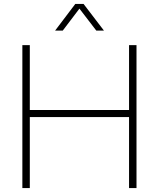

<svg xmlns="http://www.w3.org/2000/svg" viewBox="-20 -959 810 979"><path d="M94 -729H132V0H94ZM638 -729H676V0H638ZM112 -398H658V-362H112ZM364 -939H406L510 -803H471L385 -915L300 -803H261Z"/></svg>

Font: Mona Sans VF XLt
Style: Regular
Weight: 200
Designer: Deni Anggara
Foundry: GitHub
Version: Version 2.000;Glyphs 3.2.3 (3260)